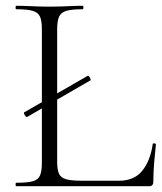

<svg xmlns="http://www.w3.org/2000/svg" viewBox="-20 -645 560 665"><path d="M74 -240Q72 -239 68.5 -242.5Q65 -246 63.5 -250.5Q62 -255 64 -256L283 -382Q286 -384 289 -380Q292 -376 293.5 -371.5Q295 -367 292 -366ZM178 -543V-85Q178 -57 184.5 -43Q191 -29 209.5 -24Q228 -19 264 -19H392Q445 -19 473 -54Q501 -89 509 -146Q509 -149 514.5 -148.5Q520 -148 520 -145Q517 -119 514 -82.5Q511 -46 511 -15Q511 0 496 0H36Q34 0 34 -6Q34 -12 36 -12Q74 -12 93 -17Q112 -22 118.5 -37Q125 -52 125 -81V-544Q125 -573 118.5 -587.5Q112 -602 93 -607.5Q74 -613 36 -613Q34 -613 34 -619Q34 -625 36 -625Q60 -625 89.5 -623.5Q119 -622 151 -622Q185 -622 214.5 -623.5Q244 -625 267 -625Q269 -625 269 -619Q269 -613 267 -613Q229 -613 210 -607.5Q191 -602 184.5 -587Q178 -572 178 -543Z"/></svg>

Font: Cormorant Garamond Light
Style: Regular
Weight: 300
Designer: Christian Thalmann (Catharsis Fonts)
Foundry: Catharsis Fonts
Version: Version 4.001